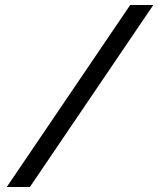

<svg xmlns="http://www.w3.org/2000/svg" viewBox="-20 -672 630 764"><path d="M7 72H99L590 -652H498Z"/></svg>

Font: Charger Sport
Style: DfBdObl
Weight: 400
Designer: Jasper
Foundry: Cannot Into Space Fonts
Version: Version 1.1